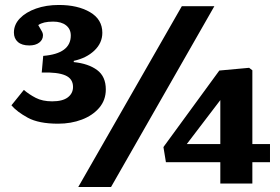

<svg xmlns="http://www.w3.org/2000/svg" viewBox="-20 -739 1128 773"><path d="M295 14 712 -714H843L427 14ZM867 0V-86H648L638 -147L863 -455L983 -466L996 -456V-159H1067V-86H996V0ZM732 -159H867V-336ZM214 -241Q136 -241 92 -265Q48 -289 26 -315L76 -377Q97 -359 124 -345Q151 -331 190 -331Q232 -331 253 -347Q274 -363 274 -389Q274 -422 243 -435.5Q212 -449 148 -447L154 -514Q265 -523 265 -596Q265 -622 246 -637Q227 -652 194 -652Q173 -652 158.5 -648.5Q144 -645 134 -638Q141 -625 147 -615.5Q153 -606 153 -597Q153 -579 138 -567.5Q123 -556 98 -556Q68 -556 52 -570Q36 -584 36 -608Q36 -640 60 -665Q84 -690 125 -704.5Q166 -719 217 -719Q293 -719 342.5 -690Q392 -661 392 -607Q392 -566 360 -535.5Q328 -505 277 -494V-489Q336 -483 371 -457Q406 -431 406 -379Q406 -336 379.5 -305Q353 -274 309.5 -257.5Q266 -241 214 -241Z"/></svg>

Font: Literata 7pt
Style: Bold
Weight: 700
Designer: Latin by Veronika Burian and Jose Scaglione. Greek by Irene Vlachou. Cyrillic by Vera Evstafieva.
Foundry: TypeTogether
Version: Version 3.002